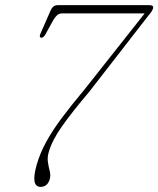

<svg xmlns="http://www.w3.org/2000/svg" viewBox="-20 -720 616 747"><path d="M174 -24.5Q165.5 7 138 7Q98.5 7 122.5 -78Q135 -122.5 158.8 -166.2Q182.5 -210 219.5 -259.8Q256.5 -309.5 308.5 -371.5L543 -668H223.5Q211 -668 203.5 -662Q196 -656 188 -643L156 -585Q149 -573 141 -573.5Q130.5 -574 138 -590.5L177 -679.5Q181.5 -689.5 188 -694.8Q194.5 -700 206.5 -700H560.5Q578.5 -700 575.5 -688Q573 -677.5 561 -664L328 -364Q261 -285 221.8 -229.5Q182.5 -174 169.5 -128Q163.5 -107 166.5 -88.5Q169.5 -70 173.5 -54Q177.5 -38 174 -24.5Z"/></svg>

Font: Fraunces 72pt S050 Thin
Style: Italic
Weight: 100
Italic angle: -16°
Version: Version 1.000; ttfautohint (v1.8.3)